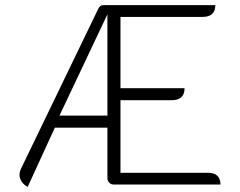

<svg xmlns="http://www.w3.org/2000/svg" viewBox="-20 -720 935 749"><path d="M363 -685Q367 -693 371.5 -696.5Q376 -700 385 -700H820Q820 -654 770 -654H450V-376H700Q700 -329 649 -329H450V-46H791Q840 -46 840 0H425Q413 0 406 -7.5Q399 -15 399 -26V-222H194L88 9Q74 2 65 -11Q56 -24 56 -39Q56 -48 61 -60ZM399 -269V-664L212 -269Z"/></svg>

Font: K2D Thin
Style: Regular
Weight: 100
Designer: Katatrad Aksorn Co.,Ltd.
Foundry: Cadson Demak Co.,Ltd.
Version: Version 1.000; ttfautohint (v1.6)